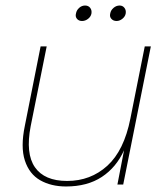

<svg xmlns="http://www.w3.org/2000/svg" viewBox="-20 -668 601 695"><path d="M426 0H405L429 -124Q401 -62 348.5 -27.5Q296 7 219 7Q165 7 125.5 -15.5Q86 -38 70 -87Q54 -136 70 -213L127 -500H149L91 -211Q72 -112 106.5 -62.5Q141 -13 223 -13Q308 -13 368.5 -68Q429 -123 452 -239L504 -500H526ZM277 -592Q265 -592 258.5 -600Q252 -608 255 -619Q257 -631 266.5 -639.5Q276 -648 288 -648Q300 -648 306.5 -639.5Q313 -631 311 -619Q309 -608 299 -600Q289 -592 277 -592ZM402 -592Q390 -592 383 -600Q376 -608 379 -619Q381 -631 391 -639.5Q401 -648 413 -648Q424 -648 430.5 -639.5Q437 -631 435 -619Q433 -608 423 -600Q413 -592 402 -592Z"/></svg>

Font: Albert Sans Thin
Style: Italic
Weight: 250
Italic angle: -11.25°
Designer: Andreas Rasmussen
Foundry: a.Foundry
Version: Version 1.025